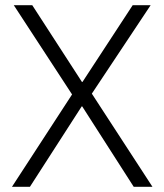

<svg xmlns="http://www.w3.org/2000/svg" viewBox="-20 -718 632 738"><path d="M26 0 257 -355 33 -698H104L295 -403H297L490 -698H559L333 -358L566 0H494L296 -309H294L95 0Z"/></svg>

Font: IBM Plex Sans Light
Style: Regular
Weight: 300
Designer: Mike Abbink, Paul van der Laan, Pieter van Rosmalen
Foundry: Bold Monday
Version: Version 3.0